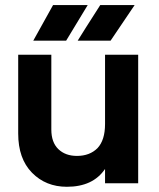

<svg xmlns="http://www.w3.org/2000/svg" viewBox="-20 -713 617 747"><path d="M321.3 -693.4Q299.8 -658.2 237.3 -554.7Q205.1 -554.7 109.4 -554.7Q128.9 -589.8 186.5 -693.4Q220.7 -693.4 321.3 -693.4ZM410.2 -554.7Q377.9 -554.7 282.2 -554.7Q303.7 -589.8 370.1 -693.4Q403.3 -693.4 503.9 -693.4Q480.5 -658.2 410.2 -554.7ZM388.7 -500Q420.9 -500 517.6 -500Q517.6 -375 517.6 0Q485.4 0 388.7 0Q388.7 -13.7 388.7 -55.7Q341.8 13.7 240.2 13.7Q158.2 13.7 104.5 -41Q50.8 -95.7 50.8 -193.4Q50.8 -294.9 50.8 -500Q83 -500 179.7 -500Q179.7 -427.7 179.7 -209Q179.7 -159.2 207 -132.8Q234.4 -106.4 279.3 -106.4Q329.1 -106.4 359.4 -136.7Q388.7 -168 388.7 -230.5Q388.7 -320.3 388.7 -500Z"/></svg>

Font: LeFont
Style: Regular
Weight: 700
Designer: Leryon MEDIA
Version: Version 1.0